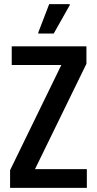

<svg xmlns="http://www.w3.org/2000/svg" viewBox="-20 -913 471 933"><path d="M29 0V-86L278 -597H37V-688H400V-603L150 -91H402V0ZM166 -750V-755L219 -893H319V-888L241 -750Z"/></svg>

Font: Saira Condensed SemiBold
Style: Regular
Weight: 600
Width: 3
Designer: Hector Gatti with collaboration of the Omnibus-Type team
Foundry: Omnibus-Type
Version: Version 1.100